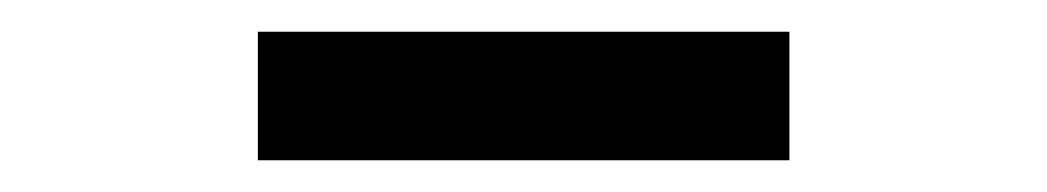

<svg xmlns="http://www.w3.org/2000/svg" viewBox="-20 -757 660 121"><path d="M477.5 -737H142.5V-656H477.5Z"/></svg>

Font: Monaspace Neon SemiBold
Style: Regular
Weight: 600
Designer: Riley Cran & the Lettermatic Team
Foundry: Lettermatic
Version: Version 1.200 (Monaspace Neon)